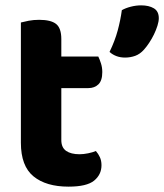

<svg xmlns="http://www.w3.org/2000/svg" viewBox="-20 -682 613 717"><path d="M209 -159Q209 -131 227 -118.5Q245 -106 277 -106Q292 -106 309 -109.5Q326 -113 338 -118Q347 -108 353 -95Q359 -82 359 -65Q359 -30 331.5 -7.5Q304 15 236 15Q152 15 105 -23.5Q58 -62 58 -149V-598Q69 -601 87 -604.5Q105 -608 126 -608Q170 -608 189.5 -592.5Q209 -577 209 -536V-471H347Q352 -461 357 -445.5Q362 -430 362 -413Q362 -381 347.5 -367Q333 -353 310 -353H209ZM518 -497Q503 -480 485 -473.5Q467 -467 447 -467Q413 -467 389 -488Q409 -529 419.5 -568Q430 -607 435 -644Q449 -652 468.5 -657Q488 -662 507 -662Q536 -662 554.5 -651Q573 -640 573 -614Q573 -602 568 -586Q563 -570 555 -553.5Q547 -537 537 -522Q527 -507 518 -497Z"/></svg>

Font: Baloo Tammudu 2
Style: Bold
Weight: 700
Designer: Maithili Shingre, Omkar Shende and Ek Type
Foundry: Ek Type
Version: Version 1.640;hotconv 1.0.111;makeotfexe 2.5.65597; ttfautoh